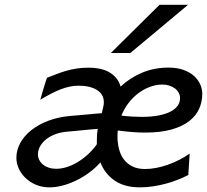

<svg xmlns="http://www.w3.org/2000/svg" viewBox="-20 -786 882 818"><path d="M672.4 -425.8Q646.5 -425.8 620.4 -416.5Q594.2 -407.2 570.8 -389.9Q547.4 -372.6 528.3 -348.1Q509.3 -323.7 497.1 -293.5Q522 -290.5 543 -289.3Q564 -288.1 584 -288.1Q625.5 -288.1 656.2 -294.2Q687 -300.3 707 -310.8Q727.1 -321.3 737.1 -335.9Q747.1 -350.6 747.1 -367.7Q747.1 -380.4 741.2 -391.1Q735.4 -401.9 725.1 -409.4Q714.8 -417 701.2 -421.4Q687.5 -425.8 672.4 -425.8ZM392.6 -185.5Q392.6 -198.2 393.3 -210.4Q394 -222.7 396.5 -236.8Q387.2 -236.3 370.4 -234.9Q353.5 -233.4 334.5 -231.4Q315.4 -229.5 296.9 -227.8Q278.3 -226.1 266.6 -225.1Q242.2 -223.1 221.2 -216.1Q200.2 -209 184.3 -198.2Q168.5 -187.5 158 -173.6Q147.5 -159.7 143.6 -144.5Q141.6 -137.2 141.6 -128.9Q141.6 -115.7 147.2 -104.5Q152.8 -93.3 163.3 -84.7Q173.8 -76.2 188.2 -71.5Q202.6 -66.9 220.2 -66.9Q240.2 -66.9 262.9 -73.7Q285.6 -80.6 308.6 -94Q331.5 -107.4 353.3 -127Q375 -146.5 392.6 -171.4ZM782.2 -40.5Q762.7 -30.3 738.8 -20.8Q714.8 -11.2 688.2 -3.9Q661.6 3.4 633.1 7.8Q604.5 12.2 576.2 12.2Q510.3 12.2 468.3 -16.8Q426.3 -45.9 407.7 -94.2Q387.7 -71.3 361.6 -51.8Q335.4 -32.2 306.6 -18.1Q277.8 -3.9 248 4.2Q218.3 12.2 190.4 12.2Q159.7 12.2 134 1.5Q108.4 -9.3 89.6 -26.9Q70.8 -44.4 60.3 -67.1Q49.8 -89.8 49.8 -113.8Q49.8 -147 66.7 -177.5Q83.5 -208 114 -231.9Q144.5 -255.9 186.5 -271.7Q228.5 -287.6 278.8 -292Q291.5 -293 311.3 -294.7Q331.1 -296.4 351.3 -298.3Q371.6 -300.3 388.7 -301.8Q405.8 -303.2 413.6 -303.7L419.9 -330.6Q421.4 -335.9 421.9 -340.8Q422.4 -345.7 422.4 -350.6Q422.4 -384.3 393.1 -402.6Q363.8 -420.9 315.4 -420.9Q295.9 -420.9 277.3 -417Q258.8 -413.1 239.3 -405.8Q219.7 -398.4 198.2 -387.2Q176.8 -376 151.9 -361.3Q153.8 -369.1 157.5 -381.8Q161.1 -394.5 165.3 -408.2Q169.4 -421.9 173.3 -434.3Q177.2 -446.8 180.2 -454.6Q200.7 -462.4 220.5 -470.2Q240.2 -478 261.2 -484.1Q282.2 -490.2 305.7 -493.9Q329.1 -497.6 356.9 -497.6Q415.5 -497.6 449.7 -475.6Q483.9 -453.6 493.7 -417Q533.2 -454.1 585 -476.1Q636.7 -498 697.8 -498Q734.9 -498 762.2 -488Q789.6 -478 807.1 -461.9Q824.7 -445.8 833.3 -425.8Q841.8 -405.8 841.8 -386.2Q841.8 -353 828.6 -323Q815.4 -293 786.4 -270.3Q757.3 -247.6 711.2 -234.4Q665 -221.2 598.6 -221.2Q572.3 -221.2 543.9 -223.4Q515.6 -225.6 481.9 -230Q480.5 -217.3 480.5 -205.1Q480.5 -176.3 487.1 -150.9Q493.7 -125.5 507.8 -106.7Q522 -87.9 544.2 -76.9Q566.4 -65.9 597.7 -65.9Q620.1 -65.9 645 -70.6Q669.9 -75.2 694.8 -84Q719.7 -92.8 743.7 -105Q767.6 -117.2 788.1 -131.8ZM781.2 -765.6 535.2 -560.1H452.1L659.7 -765.6Z"/></svg>

Font: Andika New Basic
Style: Italic
Weight: 400
Italic angle: -14°
Designer: Victor Gaultney, Annie Olsen, Julie Remington, Don Collingsworth, Eric Hays
Foundry: SIL International
Version: Version 5.500